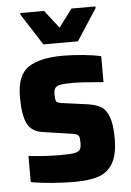

<svg xmlns="http://www.w3.org/2000/svg" viewBox="-52 -749 543 797"><g transform="rotate(-5 219.5 -351.0)"><path d="M45 -7V-116Q109 -108 180 -108Q220 -108 237 -111.5Q254 -115 259.5 -123.5Q265 -132 265 -151Q265 -170 262 -177.5Q259 -185 250.5 -188Q242 -191 219 -194L117 -209Q67 -215 49 -251Q31 -287 31 -363Q31 -454 79.5 -486Q128 -518 223 -518Q264 -518 309 -513.5Q354 -509 382 -502V-394Q296 -402 255 -402Q220 -402 204 -399Q188 -396 181.5 -388Q175 -380 175 -362Q175 -344 177 -336.5Q179 -329 187 -326Q195 -323 214 -321L310 -308Q343 -303 363.5 -291Q384 -279 396 -247.5Q408 -216 408 -157Q408 -89 386 -53Q364 -17 325.5 -4.5Q287 8 226 8Q183 8 132 4Q81 0 45 -7ZM147 -572 63 -703V-710H162L220 -635L276 -710H376V-703L291 -572Z"/></g></svg>

Font: Saira Semi Condensed
Style: Bold
Weight: 700
Width: 4
Designer: Hector Gatti with collaboration of the Omnibus-Type team
Foundry: Omnibus-Type
Version: Version 1.001; ttfautohint (v1.8)